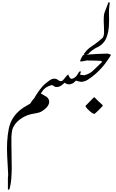

<svg xmlns="http://www.w3.org/2000/svg" viewBox="-20 -1274 1017 1683"><path d="M316.4 -379.9ZM323.7 -462.9 334 -457.5 340.3 -453.1Q383.3 -429.2 387.2 -426.3Q413.1 -406.2 411.1 -378.9Q407.7 -335.4 344.2 -296.9Q328.1 -287.1 299.3 -282.2Q270.5 -277.3 251 -272.9Q199.2 -260.7 154.3 -227.1Q105 -189.9 88.4 -140.1Q82 -111.8 80.1 -75.2Q79.1 -51.3 80.1 -5.9Q81.5 53.7 81.1 61Q80.6 78.1 82 133.8Q83 167.5 83 208Q83 236.8 80.6 264.2Q78.6 326.7 63.5 382.8Q62 388.2 57.1 388.7Q51.8 389.2 49.3 384.8V283.7L51.3 264.2V249L43 93.8Q36.1 -35.6 56.2 -142.1Q79.1 -261.2 186 -331.1Q206.1 -344.2 245.1 -366.2Q251 -375 260.3 -389.6Z M719.2 -417.5ZM349.6 -471.7Q345.7 -465.8 338.4 -455.6L339.4 -455.1Q339.4 -455.1 293.5 -378.9Q293.5 -378.9 259.8 -378.9Q271 -397.5 294.4 -437.5Q321.3 -481.4 350.6 -514.6Q377 -543.9 416.5 -570.8Q460.4 -600.1 497.6 -566.4Q517.6 -557.6 530.8 -569.8Q539.6 -578.1 557.1 -601.1Q568.8 -616.7 577.6 -620.1Q580.1 -621.1 579.1 -620.6Q578.1 -619.1 584.5 -606Q594.2 -585.4 603.5 -584Q612.3 -582.5 623 -587.4Q645 -597.7 660.2 -622.6Q669.4 -642.6 680.2 -648.9Q682.6 -650.4 685.1 -649.4Q692.4 -646.5 682.1 -623Q661.6 -575.7 621.1 -544.9Q577.6 -522.5 547.4 -549.3L540 -542.5Q518.1 -522 498 -514.6Q489.3 -511.2 479 -511.2H467.3L436 -528.8Q377.9 -515.6 349.6 -471.7Z M808.1 -345.2ZM730 -346.2 802.2 -420.4H809.1Q831.5 -396 878.4 -354Q883.3 -350.1 878.4 -343.3Q838.4 -300.3 810.1 -276.4Q798.3 -273.4 770.5 -296.4Q742.7 -319.3 730 -341.3Z M701.7 -558.6Q701.2 -555.7 700.7 -555.7Q691.9 -555.7 678.7 -558.6Q654.8 -564 653.3 -564.5Q651.4 -564.9 649.4 -564.5L645.5 -600.6L668 -623.5Q669.9 -622.1 677.7 -620.6Q684.1 -619.1 688 -618.7Q690.9 -618.2 693.8 -617.2Q697.8 -615.7 709 -615.7Q717.3 -614.3 719.2 -614.7Q743.7 -620.1 766.6 -633.3Q782.7 -641.1 808.1 -666.5Q870.6 -728.5 876.5 -732.9Q877.4 -733.4 863.3 -740.7Q780.3 -744.6 751.5 -743.2Q751 -745.1 747.1 -745.1Q741.7 -744.1 694.3 -734.9Q684.1 -732.9 682.6 -740.7Q682.1 -743.7 697.3 -774.4Q700.2 -780.3 707 -789.1L728.5 -801.8L744.1 -793.9L772 -797.4Q828.6 -801.8 920.4 -804.2Q931.6 -804.2 951.7 -794.4Q951.7 -788.6 945.3 -779.8Q944.8 -779.3 935.5 -765.1Q861.3 -647.9 750.5 -575.7Q724.1 -559.1 701.7 -558.6ZM786.1 -728ZM786.1 -728Z M838.9 -861.8Q831.5 -859.9 826.7 -856.9Q784.2 -835 756.8 -804.2L753.4 -799.8L730.5 -793L714.4 -800.8Q714.4 -800.8 723.6 -812Q723.6 -812 732.4 -822.8Q747.6 -844.2 794.4 -875.5Q804.7 -882.3 813 -888.2Q840.8 -908.7 879.9 -942.4Q892.1 -960.9 892.1 -989.3Q892.1 -1026.4 891.1 -1042.5Q886.2 -1123 894 -1157.2Q907.2 -1192.4 929.2 -1250Q931.2 -1254.9 936 -1254.4Q942.9 -1253.4 941.9 -1248Q934.1 -1197.3 935.1 -1158.2Q936 -1126.5 936 -1121.1Q936 -1121.1 936 -1084.5Q936 -984.4 904.3 -925.3Q885.3 -889.2 838.9 -861.8Z"/></svg>

Font: Jameel Khushkhati
Style: Regular
Weight: 400
Version: Version 3.5